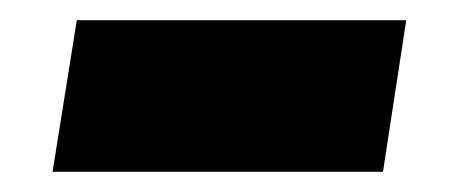

<svg xmlns="http://www.w3.org/2000/svg" viewBox="-20 -388 447 190"><path d="M382 -368 359 -218H32L56 -368Z"/></svg>

Font: Bitter Black
Style: Italic
Weight: 900
Italic angle: -9°
Designer: Sol Matas, and Bitter project Authors
Foundry: Sol Matas
Version: Version 2.001